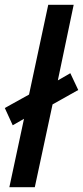

<svg xmlns="http://www.w3.org/2000/svg" viewBox="-21 -780 346 800"><path d="M18 0H124L198 -345L305 -405L272 -475L220 -445L286 -760H180L100 -386L-1 -330L32 -258L79 -285Z"/></svg>

Font: Noto Sans Display SemiCondensed Medium
Style: Italic
Weight: 500
Width: 4
Italic angle: -12°
Designer: Monotype Design Team
Foundry: Monotype Imaging Inc.
Version: Version 1.900